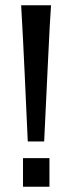

<svg xmlns="http://www.w3.org/2000/svg" viewBox="-20 -706 268 726"><path d="M173 -686H60C70 -515 77 -342 85 -171H147C156 -352 168 -629 173 -686ZM167 0V-108H67V0Z"/></svg>

Font: Archivo Narrow
Style: Regular
Weight: 400
Designer: Hector Gatti
Foundry: Omnibus-Type
Version: Version 1.003;PS 001.003;hotconv 1.0.70;makeotf.lib2.5.58329